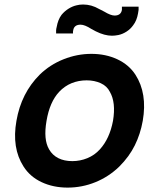

<svg xmlns="http://www.w3.org/2000/svg" viewBox="-20 -817 684 852"><path d="M592.5 -757.5Q587 -725.5 571 -705Q559.5 -688.5 541.8 -677Q524 -665.5 505 -661.5Q489 -658.5 477 -658.5Q444 -658.5 405 -678L385.5 -688.5Q356 -707.5 337.5 -707.5Q309.5 -707.5 305 -683.5Q303 -675 304 -668.5H229Q228.5 -675.5 229 -682.8Q229.5 -690 231.5 -697Q237 -729.5 253 -751Q266.5 -767.5 284.2 -778.5Q302 -789.5 320 -793.5Q333.5 -797 349 -797Q386 -797 420 -777Q423.5 -775.5 429 -772.5Q434.5 -769.5 442.5 -765.5Q471.5 -748 488.5 -748Q516.5 -748 521 -773Q521.5 -782.5 521 -787.5H595Q595.5 -780.5 595 -773.2Q594.5 -766 592.5 -757.5ZM84.5 -78Q31.5 -160.5 53 -281Q74 -403.5 156 -485.5Q201.5 -530 262 -554Q322.5 -578 385.5 -578Q449 -578 500.5 -554Q552 -530 581 -485.5Q634.5 -402.5 613.5 -281Q603 -222 578.2 -172Q553.5 -122 509.5 -78Q462.5 -32.5 403.2 -8.5Q344 15.5 280 15.5Q216.5 15.5 165 -8.5Q113.5 -32.5 84.5 -78ZM467.5 -409.5Q455 -435 427 -447.8Q399 -460.5 364.5 -460.5Q328.5 -460.5 297.5 -447.8Q266.5 -435 242.5 -409.5Q200.5 -364.5 186.5 -281Q172 -197.5 198 -154Q212.5 -128.5 238.8 -115.2Q265 -102 301 -102Q335.5 -102 367.8 -115.2Q400 -128.5 423 -154Q466.5 -201.5 481.5 -281Q495 -362.5 467.5 -409.5Z"/></svg>

Font: Russisch Sans
Style: Bold Italic
Weight: 700
Italic angle: -10°
Designer: Michael Sharanda (font) & Cristiano Sobral (main changes)
Foundry: Michael Sharanda
Version: Version 2.00;September 8, 2020;FontCreator 13.0.0.2681 64-bi